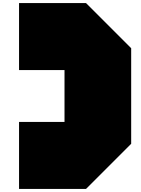

<svg xmlns="http://www.w3.org/2000/svg" viewBox="-20 -1020 916 1250"><path d="M834 -84V-706L540 -1000H104V-564H400V-226H104V210H540L834 -84Z"/></svg>

Font: El Pececito
Style: Regular
Weight: 400
Designer: deFharo
Foundry: deFharo
Version: El Pececito Version 1.000